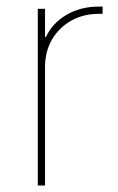

<svg xmlns="http://www.w3.org/2000/svg" viewBox="-20 -573 365 593"><path d="M96.7 0V-545.9H119.1V-459H122.1Q141.6 -501.5 185.3 -527.1Q229 -552.7 285.2 -552.7Q289.6 -552.7 291 -552.7Q292.5 -552.7 296.9 -552.7V-530.3Q294.4 -530.3 292 -530.3Q289.6 -530.3 285.2 -530.3Q237.3 -530.3 199.7 -509Q162.1 -487.8 140.6 -450.9Q119.1 -414.1 119.1 -366.2V0Z"/></svg>

Font: Inter Tight Thin
Style: Regular
Weight: 250
Designer: Rasmus Andersson
Foundry: rsms
Version: Version 3.004